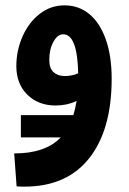

<svg xmlns="http://www.w3.org/2000/svg" viewBox="-20 -404 480 717"><path d="M397 -110Q397 81 313 187Q229 293 71 293Q52 293 42 292L33 169Q150 169 207 109H58V26H254Q261 3 266 -27Q230 -10 188 -10Q123 -10 82 -50.5Q41 -91 41 -157Q41 -215 64 -267.5Q87 -320 128 -352Q169 -384 221 -384Q274 -384 313.5 -351.5Q353 -319 375 -257Q397 -195 397 -110ZM222 -120Q248 -120 272 -130Q269 -276 216 -276Q195 -276 179.5 -248Q164 -220 164 -180Q164 -149 180 -134.5Q196 -120 222 -120Z"/></svg>

Font: Noto Sans Arabic Cond
Style: Bold
Weight: 700
Width: 3
Designer: Nadine Chahine
Foundry: Monotype Imaging Inc.
Version: Version 1.001